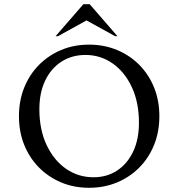

<svg xmlns="http://www.w3.org/2000/svg" viewBox="-20 -882 847 912"><path d="M403 10Q331 10 270.5 -15.5Q210 -41 165 -86.5Q120 -132 95 -194Q70 -256 70 -330Q70 -404 95 -466Q120 -528 165 -573.5Q210 -619 270.5 -644.5Q331 -670 403 -670Q475 -670 536 -644.5Q597 -619 642 -573.5Q687 -528 712 -466Q737 -404 737 -330Q737 -256 712 -194Q687 -132 642 -86.5Q597 -41 536 -15.5Q475 10 403 10ZM424 -40Q488 -40 536.5 -72Q585 -104 612.5 -162Q640 -220 640 -299Q640 -396 606 -468.5Q572 -541 514.5 -581Q457 -621 386 -621Q322 -621 272.5 -589.5Q223 -558 195 -500Q167 -442 167 -363Q167 -266 201.5 -193Q236 -120 294 -80Q352 -40 424 -40ZM244 -710 376 -862H406L538 -710H527L391 -785L255 -710Z"/></svg>

Font: Spectral SC
Style: Regular
Weight: 400
Designer: Jean-Baptiste Levee
Foundry: Production Type
Version: Version 2.001